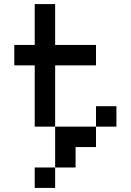

<svg xmlns="http://www.w3.org/2000/svg" viewBox="-20 -720 640 940"><path d="M150 200V100H250V-100H150V-400H50V-500H150V-700H250V-500H450V-400H250V-100H450V-200H550V-100H450V0H350V100H250V200Z"/></svg>

Font: Matrix Sans
Style: Regular
Weight: 400
Designer: Brad Neil
Version: Version 1.100